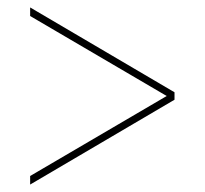

<svg xmlns="http://www.w3.org/2000/svg" viewBox="-20 -615 550 516"><path d="M61 -119V-142L428 -357L61 -572V-595L449 -367V-347Z"/></svg>

Font: Noto Serif Display SemiCondensed ExtraBold
Style: Regular
Weight: 800
Width: 4
Designer: Monotype Design Team
Foundry: Monotype Imaging Inc.
Version: Version 2.009